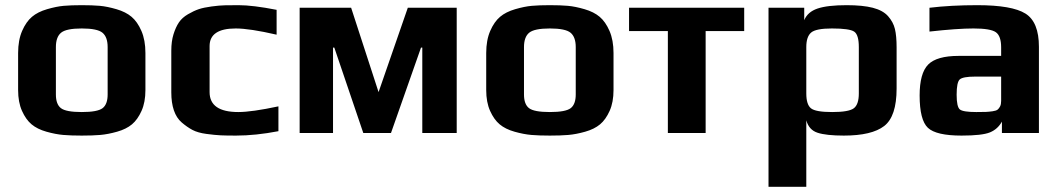

<svg xmlns="http://www.w3.org/2000/svg" viewBox="-20 -514 4099 742"><path d="M542 -309C542 -342.3 536.8 -370.8 526.5 -394.5C516.2 -418.2 503.5 -436.3 488.5 -449C473.5 -461.7 454 -471.5 430 -478.5C406 -485.5 384.5 -489.8 365.5 -491.5C346.5 -493.2 323.3 -494 296 -494C268.7 -494 245.5 -493.2 226.5 -491.5C207.5 -489.8 186 -485.5 162 -478.5C138 -471.5 118.5 -461.7 103.5 -449C88.5 -436.3 75.8 -418.2 65.5 -394.5C55.2 -370.8 50 -342.3 50 -309V-166C50 -134.7 55 -107.8 65 -85.5C75 -63.2 87.3 -45.8 102 -33.5C116.7 -21.2 135.8 -11.7 159.5 -5C183.2 1.7 204.8 5.8 224.5 7.5C244.2 9.2 268 10 296 10C324 10 347.8 9.2 367.5 7.5C387.2 5.8 408.8 1.7 432.5 -5C456.2 -11.7 475.3 -21.2 490 -33.5C504.7 -45.8 517 -63.2 527 -85.5C537 -107.8 542 -134.7 542 -166ZM396 -149C396 -123.7 389.5 -106 376.5 -96C363.5 -86 336.7 -81 296 -81C255.3 -81 228.5 -86 215.5 -96C202.5 -106 196 -123.7 196 -149V-332C196 -358 202.7 -376.5 216 -387.5C229.3 -398.5 256 -404 296 -404C336 -404 362.7 -398.5 376 -387.5C389.3 -376.5 396 -358 396 -332Z M1056 -7V-103C987.3 -88.3 935.7 -81 901 -81C827 -81 790 -106.7 790 -158V-336C790 -381.3 823.7 -404 891 -404C927 -404 979.7 -396 1049 -380V-476C987.7 -488 938.7 -494 902 -494C880 -494 862.2 -493.8 848.5 -493.5C834.8 -493.2 817.8 -491.7 797.5 -489C777.2 -486.3 760.7 -482.8 748 -478.5C735.3 -474.2 721.5 -467.7 706.5 -459C691.5 -450.3 679.8 -439.8 671.5 -427.5C663.2 -415.2 656.2 -399.8 650.5 -381.5C644.8 -363.2 642 -342 642 -318V-157C642 -130.3 645.3 -107.2 652 -87.5C658.7 -67.8 668.8 -52.2 682.5 -40.5C696.2 -28.8 709.8 -19.3 723.5 -12C737.2 -4.7 755.2 0.5 777.5 3.5C799.8 6.5 818.3 8.3 833 9C847.7 9.7 867.3 10 892 10C942.7 10 997.3 4.3 1056 -7Z M1745 0V-484H1556L1443 -158L1337 -484H1138V0H1267V-330H1272L1384 0H1491L1607 -330H1612V0Z M2351 -309C2351 -342.3 2345.8 -370.8 2335.5 -394.5C2325.2 -418.2 2312.5 -436.3 2297.5 -449C2282.5 -461.7 2263 -471.5 2239 -478.5C2215 -485.5 2193.5 -489.8 2174.5 -491.5C2155.5 -493.2 2132.3 -494 2105 -494C2077.7 -494 2054.5 -493.2 2035.5 -491.5C2016.5 -489.8 1995 -485.5 1971 -478.5C1947 -471.5 1927.5 -461.7 1912.5 -449C1897.5 -436.3 1884.8 -418.2 1874.5 -394.5C1864.2 -370.8 1859 -342.3 1859 -309V-166C1859 -134.7 1864 -107.8 1874 -85.5C1884 -63.2 1896.3 -45.8 1911 -33.5C1925.7 -21.2 1944.8 -11.7 1968.5 -5C1992.2 1.7 2013.8 5.8 2033.5 7.5C2053.2 9.2 2077 10 2105 10C2133 10 2156.8 9.2 2176.5 7.5C2196.2 5.8 2217.8 1.7 2241.5 -5C2265.2 -11.7 2284.3 -21.2 2299 -33.5C2313.7 -45.8 2326 -63.2 2336 -85.5C2346 -107.8 2351 -134.7 2351 -166ZM2205 -149C2205 -123.7 2198.5 -106 2185.5 -96C2172.5 -86 2145.7 -81 2105 -81C2064.3 -81 2037.5 -86 2024.5 -96C2011.5 -106 2005 -123.7 2005 -149V-332C2005 -358 2011.7 -376.5 2025 -387.5C2038.3 -398.5 2065 -404 2105 -404C2145 -404 2171.7 -398.5 2185 -387.5C2198.3 -376.5 2205 -358 2205 -332Z M2856 -394V-484H2411V-394H2561V0H2707V-394Z M3445 -331C3445 -360.3 3442.8 -384 3438.5 -402C3434.2 -420 3425.3 -436.5 3412 -451.5C3398.7 -466.5 3379 -477.3 3353 -484C3327 -490.7 3293.3 -494 3252 -494C3202.7 -494 3165.2 -489.7 3139.5 -481C3113.8 -472.3 3096.7 -457.3 3088 -436V-484H2950V208H3096V-49C3102.7 -24.3 3117.2 -8.3 3139.5 -1C3161.8 6.3 3195.7 10 3241 10C3313 10 3365 -2.3 3397 -27C3429 -51.7 3445 -100 3445 -172ZM3299 -153C3299 -124.3 3292.5 -105.2 3279.5 -95.5C3266.5 -85.8 3238.7 -81 3196 -81C3153.3 -81 3126 -85.8 3114 -95.5C3102 -105.2 3096 -124.3 3096 -153V-332C3096 -358.7 3102.2 -377.3 3114.5 -388C3126.8 -398.7 3153.7 -404 3195 -404C3241 -404 3269.8 -399.8 3281.5 -391.5C3293.2 -383.2 3299 -363.3 3299 -332Z M3995 0V-333C3995 -397 3977.7 -439.8 3943 -461.5C3908.3 -483.2 3846.3 -494 3757 -494C3689 -494 3627.3 -490.7 3572 -484V-392C3644 -400 3700.7 -404 3742 -404C3786 -404 3814.8 -399.2 3828.5 -389.5C3842.2 -379.8 3849 -360.3 3849 -331V-298H3685C3628.3 -298 3589 -286.8 3567 -264.5C3545 -242.2 3534 -202.3 3534 -145C3534 -81.7 3544.7 -40 3566 -20C3587.3 0 3630.7 10 3696 10C3749.3 10 3786 5.8 3806 -2.5C3826 -10.8 3841.3 -24.7 3852 -44V0ZM3849 -124C3849 -115.3 3847.7 -108.3 3845 -103C3842.3 -97.7 3839.2 -93.5 3835.5 -90.5C3831.8 -87.5 3825.3 -85.3 3816 -84C3806.7 -82.7 3798 -81.8 3790 -81.5C3782 -81.2 3769.7 -81 3753 -81C3719 -81 3697.8 -84.3 3689.5 -91C3681.2 -97.7 3677 -116.7 3677 -148C3677 -180 3681 -199.7 3689 -207C3697 -214.3 3717 -218 3749 -218H3849Z"/></svg>

Font: Play
Style: Bold
Weight: 700
Designer: Jonas Hecksher
Foundry: Jonas Hecksher, Playtypeª, e-types AS
Version: Version 1.002